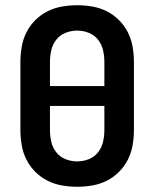

<svg xmlns="http://www.w3.org/2000/svg" viewBox="-20 -702 590 734"><path d="M275 12Q246 12 217 7Q188 2 162 -11Q136 -24 115 -45Q94 -66 81 -92Q68 -118 63 -147Q58 -176 58 -205V-465Q58 -494 63 -523Q68 -552 81 -578Q94 -604 115 -625Q136 -646 162 -659Q188 -672 217 -677Q246 -682 275 -682Q304 -682 333 -677Q362 -672 388 -659Q414 -646 435 -625Q456 -604 469 -578Q482 -552 487 -523Q492 -494 492 -465V-205Q492 -176 487 -147Q482 -118 469 -92Q456 -66 435 -45Q414 -24 388 -11Q362 2 333 7Q304 12 275 12ZM379 -373V-465Q379 -488 374 -510Q369 -532 355 -550Q341 -568 319.5 -576.5Q298 -585 275 -585Q252 -585 230.5 -576.5Q209 -568 195 -550Q181 -532 176 -510Q171 -488 171 -465V-373ZM275 -85Q298 -85 319.5 -93.5Q341 -102 355 -120Q369 -138 374 -160Q379 -182 379 -205V-297H171V-205Q171 -182 176 -160Q181 -138 195 -120Q209 -102 230.5 -93.5Q252 -85 275 -85Z"/></svg>

Font: Lode
Style: Bold
Weight: 700
Monospace: yes
Designer: Belleve Invis
Foundry: Belleve Invis
Version: Version 29.2.0; ttfautohint (v1.8.3)